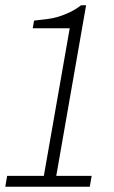

<svg xmlns="http://www.w3.org/2000/svg" viewBox="-38 -707 431 727"><path d="M-18 0 -11 -41H128L226 -600H86L91 -629Q115 -632 138 -634.5Q161 -637 182.5 -643.5Q204 -650 226 -660.5Q248 -671 269 -687H288L175 -41H309L302 0Z"/></svg>

Font: Archivo Condensed Thin
Style: Italic
Weight: 250
Width: 3
Italic angle: -10°
Designer: Hector Gatti
Foundry: Omnibus-Type
Version: Version 2.001